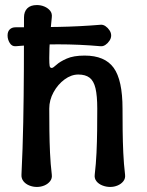

<svg xmlns="http://www.w3.org/2000/svg" viewBox="-20 -730 580 760"><path d="M126 10Q110 10 95.5 4Q81 -2 72.5 -13Q64 -24 65 -39Q70 -140 72 -245Q74 -350 74.5 -455.5Q75 -561 75 -661Q75 -684 88 -697Q101 -710 126 -710Q142 -710 156 -704Q170 -698 178.5 -687.5Q187 -677 185 -661Q181 -624 178 -581Q175 -538 175 -500Q175 -477 176.5 -469Q178 -461 185 -461Q190 -461 203.5 -473.5Q217 -486 244 -498Q271 -510 315 -510Q395 -510 430 -461.5Q465 -413 465 -300Q465 -258 465.5 -213.5Q466 -169 468 -125Q470 -81 475 -39Q477 -24 468.5 -13Q460 -2 446 4Q432 10 416 10Q400 10 385 4Q370 -2 361.5 -13Q353 -24 355 -39Q360 -81 362 -125Q364 -169 364.5 -213.5Q365 -258 365 -300Q365 -351 358 -380.5Q351 -410 334.5 -422.5Q318 -435 290 -435Q262 -435 235.5 -415.5Q209 -396 192 -365Q175 -334 175 -300Q175 -258 175.5 -213.5Q176 -169 178 -125Q180 -81 185 -39Q187 -24 178.5 -13Q170 -2 156 4Q142 10 126 10ZM420 -589Q420 -579 413.5 -569Q407 -559 397.5 -552.5Q388 -546 378 -547Q210 -562 42 -547Q27 -546 18.5 -560Q10 -574 10 -589V-590Q10 -605 18.5 -613.5Q27 -622 42 -622Q126 -622 210 -623.5Q294 -625 378 -632Q388 -633 397.5 -626.5Q407 -620 413.5 -610Q420 -600 420 -590Z"/></svg>

Font: Winky Sans
Style: Regular
Weight: 400
Designer: Simon Atzbach
Foundry: typofactur
Version: Version 1.205